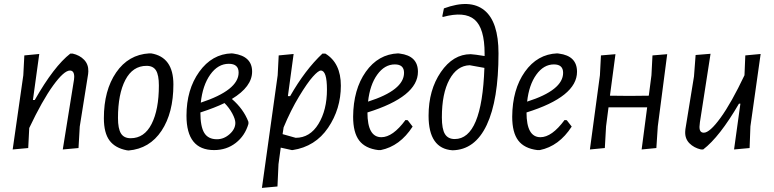

<svg xmlns="http://www.w3.org/2000/svg" viewBox="-20 -727 3783 939"><path d="M42 4 94 -359 99 -456 172 -463 141 -238H150Q244 -403 324 -465H335Q370 -457 391.5 -434.5Q413 -412 412 -378L411 -365L370 -108L364 -3L287 4L342 -338L343 -351Q343 -382 322 -382Q293 -382 240 -309Q187 -236 123 -101L118 -3Z M710 -466H719Q828 -448 828 -314Q828 -175 770 -87.5Q712 0 609 9L600 8Q543 -3 515.5 -40Q488 -77 488 -149Q488 -285 548 -372.5Q608 -460 710 -466ZM697 -405Q629 -405 593 -336Q557 -267 557 -150Q557 -98 571.5 -74.5Q586 -51 619 -51Q686 -51 721.5 -121Q757 -191 757 -309Q757 -360 743 -382.5Q729 -405 697 -405Z M1027 7Q892 7 892 -161Q892 -289 954.5 -376Q1017 -463 1113 -466L1122 -465Q1213 -452 1213 -377Q1213 -303 1114 -243Q1171 -194 1195 -131V-121Q1178 -63 1133 -28Q1088 7 1027 7ZM1099 -415Q1046 -415 1008.5 -362.5Q971 -310 962 -225Q1147 -286 1147 -372Q1147 -415 1099 -415ZM1131 -126Q1131 -144 1116 -172Q1101 -200 1078 -223Q1031 -200 960 -177Q960 -108 979 -77Q998 -46 1041 -46Q1075 -46 1103 -71Q1131 -96 1131 -126Z M1416 -463 1388 -257H1399Q1472 -385 1557 -465H1571Q1647 -419 1647 -308Q1647 -194 1584.5 -102Q1522 -10 1411 7H1407L1353 -5L1342 76L1337 185L1261 192L1338 -359L1343 -456ZM1549 -382Q1537 -382 1510 -352Q1483 -322 1442.5 -255Q1402 -188 1367 -104L1362 -71L1426 -53Q1496 -53 1537.5 -121Q1579 -189 1579 -289Q1579 -382 1549 -382Z M1998 -108Q1936 -12 1842 7H1830Q1766 -1 1736.5 -40Q1707 -79 1707 -156Q1708 -290 1769 -376Q1830 -462 1927 -466L1935 -465Q2024 -454 2024 -376Q2024 -254 1777 -177Q1777 -56 1845 -56Q1901 -56 1963 -140L1974 -139ZM1911 -412Q1861 -412 1825 -362Q1789 -312 1780 -230Q1956 -286 1956 -371Q1956 -412 1911 -412Z M2193 8Q2076 0 2076 -161Q2076 -287 2136 -374.5Q2196 -462 2282 -462Q2301 -461 2350 -453V-465Q2350 -589 2301 -631Q2252 -673 2146 -644L2143 -647L2151 -686Q2279 -733 2348.5 -677Q2418 -621 2418 -466Q2418 -238 2360.5 -116Q2303 6 2193 8ZM2141 -153Q2141 -96 2156 -71.5Q2171 -47 2204 -47Q2337 -47 2349 -395L2277 -408Q2215 -406 2178 -338Q2141 -270 2141 -153Z M2776 -108Q2714 -12 2620 7H2608Q2544 -1 2514.5 -40Q2485 -79 2485 -156Q2486 -290 2547 -376Q2608 -462 2705 -466L2713 -465Q2802 -454 2802 -376Q2802 -254 2555 -177Q2555 -56 2623 -56Q2679 -56 2741 -140L2752 -139ZM2689 -412Q2639 -412 2603 -362Q2567 -312 2558 -230Q2734 -286 2734 -371Q2734 -412 2689 -412Z M2990 -462 2963 -259 3058 -258 3153 -259 3166 -359 3171 -456 3243 -462 3197 -109 3190 -3 3118 4 3145 -202H2956L2944 -109L2938 -3L2865 4L2914 -359L2919 -456Z M3455 -464 3403 -129 3401 -108Q3400 -78 3422 -78Q3451 -78 3504 -151Q3557 -224 3621 -359L3625 -456L3700 -463L3650 -109L3646 -3L3570 4L3601 -220H3594Q3499 -57 3419 4H3408Q3374 -4 3352 -26Q3330 -48 3331 -82L3332 -95L3374 -353L3382 -458Z"/></svg>

Font: Alegreya Sans
Style: Italic
Weight: 400
Italic angle: -7°
Designer: Juan Pablo del Peral
Foundry: Huerta Tipografica
Version: Version 2.007